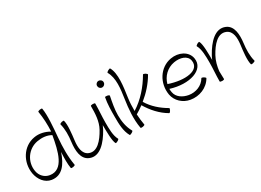

<svg xmlns="http://www.w3.org/2000/svg" viewBox="-26 -1582 3224 2372"><g transform="rotate(-30 1586.0 -395.5)"><path d="M503 -795C519 -699 523 -602 518 -505C452 -543 376 -562 301 -548C132 -519 28 -348 58 -174C75 -81 135 1 226 15C368 37 448 -76 498 -226C493 -139 492 -55 503 5C504 11 518 13 535 10C552 7 565 0 564 -5C541 -135 544 -267 555 -398C567 -534 582 -704 564 -805C563 -811 549 -813 532 -810C515 -807 502 -800 503 -795ZM236 -47C167 -57 114 -112 102 -182C76 -325 170 -462 312 -487C380 -499 450 -494 509 -460C472 -249 419 -18 236 -47Z M662 -525C684 -442 681 -355 670 -269C656 -156 661 -29 760 13C891 70 1007 -63 1085 -203C1094 -220 1102 -238 1110 -256C1110 -160 1111 -28 1136 16C1139 20 1153 17 1168 8C1183 0 1193 -11 1190 -16C1154 -78 1154 -180 1154 -267C1154 -356 1163 -444 1163 -533C1163 -539 1149 -543 1132 -543C1115 -543 1101 -539 1101 -533C1101 -427 1098 -317 1046 -224C983 -110 891 2 784 -44C708 -77 703 -176 714 -264C725 -357 740 -475 722 -541C721 -547 706 -547 689 -543C673 -538 660 -530 662 -525Z M1385 -709C1385 -722 1380 -734 1371 -742C1362 -751 1350 -756 1338 -756C1325 -756 1313 -751 1305 -742C1296 -734 1291 -722 1291 -709C1291 -697 1296 -685 1305 -676C1313 -667 1325 -662 1338 -662C1350 -662 1362 -667 1371 -676C1380 -685 1385 -697 1385 -709ZM1307 -540C1290 -455 1289 -358 1289 -267C1289 -169 1290 -67 1337 16C1340 20 1354 17 1369 8C1384 0 1394 -11 1391 -16C1348 -91 1333 -179 1333 -267C1333 -348 1351 -441 1368 -527C1369 -532 1357 -540 1340 -543C1323 -546 1308 -545 1307 -540Z M1485 -784C1546 -678 1525 -533 1506 -403C1486 -268 1473 -130 1497 5C1498 11 1512 13 1529 10C1546 7 1559 0 1558 -5C1549 -56 1543 -108 1540 -160C1576 -181 1612 -205 1646 -230C1708 -126 1790 -34 1895 27C1900 30 1911 20 1919 5C1928 -10 1931 -24 1927 -27C1828 -84 1740 -160 1681 -258C1771 -331 1849 -417 1907 -518C1909 -522 1899 -533 1885 -542C1870 -550 1855 -554 1853 -549C1774 -413 1670 -293 1538 -210C1537 -272 1540 -335 1549 -397C1570 -540 1596 -717 1539 -816C1536 -820 1522 -817 1507 -808C1492 -800 1482 -789 1485 -784Z M2509 -118C2512 -122 2502 -133 2487 -142C2472 -150 2458 -154 2455 -149C2408 -67 2310 -30 2216 -46C2137 -60 2064 -106 2051 -182C2048 -199 2046 -216 2046 -232C2295 -153 2535 -226 2504 -404C2485 -513 2366 -569 2250 -548C2081 -519 1977 -348 2007 -174C2025 -76 2106 -2 2205 15C2325 36 2449 -13 2509 -118ZM2261 -487C2351 -503 2447 -476 2461 -396C2488 -244 2272 -221 2055 -295C2080 -391 2157 -469 2261 -487Z M2603 -518C2639 -455 2639 -353 2639 -267C2639 -178 2630 -89 2630 0C2630 5 2644 10 2661 10C2679 10 2692 5 2692 0C2692 -38 2691 -75 2689 -113C2697 -181 2714 -249 2747 -309C2810 -424 2902 -535 3009 -489C3086 -456 3091 -358 3080 -269C3068 -177 3053 -59 3071 8C3072 13 3087 14 3104 9C3120 5 3133 -3 3131 -8C3109 -91 3112 -178 3123 -264C3137 -377 3132 -504 3034 -546C2903 -603 2786 -471 2709 -331C2699 -313 2690 -295 2683 -276C2683 -363 2683 -504 2657 -549C2654 -554 2640 -550 2625 -542C2610 -533 2600 -522 2603 -518Z"/></g></svg>

Font: Nupuram ExtraLight
Style: Regular
Weight: 200
Designer: Santhosh Thottingal (santhosh.thottingal@gmail.com)
Foundry: SMC
Version: Version 1.000